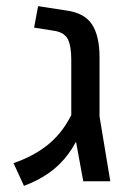

<svg xmlns="http://www.w3.org/2000/svg" viewBox="-20 -590 424 625"><path d="M251 0 212 -213V-395Q212 -441 200.5 -463Q189 -485 155 -490L91 -500L104 -570L195 -556Q255 -548 279.5 -510.5Q304 -473 304 -404V-211L339 0ZM58 15 24 -59Q94 -83 141.5 -123.5Q189 -164 218 -228L248 -173Q229 -125 202.5 -89Q176 -53 140 -27.5Q104 -2 58 15Z"/></svg>

Font: Assistant ExtraLight Medium
Style: Regular
Weight: 500
Version: Version 3.000